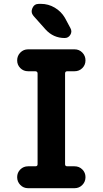

<svg xmlns="http://www.w3.org/2000/svg" viewBox="-20 -990 540 1010"><path d="M195.3 -969.7Q234.4 -969.7 268.1 -949.7Q301.8 -929.7 321.3 -896.5L350.6 -841.8Q360.4 -824.2 350.1 -807.1Q339.8 -790 320.3 -790Q260.7 -790 219.7 -835L156.2 -906.2Q140.6 -924.8 150.4 -947.3Q160.2 -969.7 184.6 -969.7ZM334 -615.2Q322.3 -615.2 322.3 -603.5V-126Q322.3 -115.2 334 -115.2H372.1Q396.5 -115.2 413.1 -98.6Q429.7 -82 429.7 -58.1Q429.7 -34.2 413.1 -17.1Q396.5 0 372.1 0H127.9Q103.5 0 86.9 -17.1Q70.3 -34.2 70.3 -58.1Q70.3 -82 86.9 -98.6Q103.5 -115.2 127.9 -115.2H166Q177.7 -115.2 177.7 -126V-603.5Q177.7 -614.3 166 -615.2H127.9Q103.5 -615.2 86.9 -631.8Q70.3 -648.4 70.3 -672.4Q70.3 -696.3 86.9 -713.4Q103.5 -730.5 127.9 -730.5H372.1Q396.5 -730.5 413.1 -713.4Q429.7 -696.3 429.7 -672.4Q429.7 -648.4 413.1 -631.8Q396.5 -615.2 372.1 -615.2Z"/></svg>

Font: Rounded-X Mgen+ 2m bold
Style: Bold
Weight: 700
Designer: [Source Han Sans]
Ryoko NISHIZUKA  (kana & ideographs); Paul D. Hunt (Latin, Greek & Cyrillic); Wenlong ZHANG  (bopomofo
Version: Version 1.059.20150602